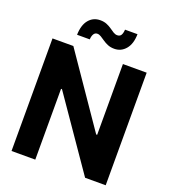

<svg xmlns="http://www.w3.org/2000/svg" viewBox="-164 -1049 1029 1166"><g transform="rotate(20 351.0 -465.5)"><path d="M655.5 -727.5V0H522.3L206.4 -457.6H200.4V0H46.9V-727.5H181.6L495.7 -270.1H502V-727.5ZM420.1 -796.5Q396.4 -796.5 378 -804.1Q359.6 -811.7 345 -822Q330.4 -832.2 318 -839.8Q305.7 -847.5 293.9 -847.5Q278.6 -847.5 270.6 -834.2Q262.5 -821 261.5 -799.4H179.5Q181 -862.9 209.2 -896.8Q237.4 -930.7 283 -930.7Q306.8 -930.7 325 -923.1Q343.2 -915.5 357.5 -905.3Q371.8 -895.1 384.1 -887.5Q396.5 -880 409 -880Q426.2 -880 433.7 -892.3Q441.3 -904.7 442.6 -928.1H523.2Q522.1 -865 493.1 -830.8Q464.1 -796.5 420.1 -796.5Z"/></g></svg>

Font: Inter Tight
Style: Regular
Weight: 400
Designer: Rasmus Andersson
Foundry: rsms
Version: Version 3.002